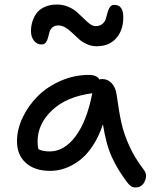

<svg xmlns="http://www.w3.org/2000/svg" viewBox="-20 -781 673 838"><path d="M161.1 -586.9Q141.1 -586.9 128.2 -603.5Q115.2 -620.1 115.2 -645Q115.2 -666.5 121.1 -686Q127 -705.6 139.4 -722.9Q151.9 -740.2 174.8 -750.7Q197.8 -761.2 228 -761.2Q254.9 -761.2 277.8 -751.5Q300.8 -741.7 316.4 -727.8Q332 -713.9 345.5 -700.2Q358.9 -686.5 371.8 -676.8Q384.8 -667 397 -667Q415.5 -667 426.8 -676.5Q438 -686 442.1 -699.7Q446.3 -713.4 449.7 -727.1Q453.1 -740.7 460 -750.2Q466.8 -759.8 479 -759.8Q518.1 -759.8 518.1 -706.1Q518.1 -648.9 487.1 -614Q456.1 -579.1 401.9 -579.1Q379.4 -579.1 358.9 -588.4Q338.4 -597.7 323.5 -611.1Q308.6 -624.5 294.9 -637.9Q281.2 -651.4 265.9 -660.6Q250.5 -669.9 234.9 -669.9Q218.3 -669.9 208.7 -661.4Q199.2 -652.8 195.8 -640.6Q192.4 -628.4 189.5 -616.2Q186.5 -604 179.9 -595.5Q173.3 -586.9 161.1 -586.9ZM199.2 -35.2Q131.8 -35.2 93 -69.8Q54.2 -104.5 54.2 -164.1Q54.2 -216.3 79.1 -268.6Q104 -320.8 145.3 -361.8Q186.5 -402.8 245.6 -428.5Q304.7 -454.1 368.2 -454.1Q401.9 -454.1 414.1 -434.1Q418 -436 426.8 -436Q450.7 -436 467.5 -417.7Q484.4 -399.4 488.8 -369.1Q499.5 -291 510.3 -243.2Q521 -195.3 544.7 -143.3Q568.4 -91.3 606.9 -41Q624.5 -19.5 612.5 8.8Q600.6 37.1 571.8 37.1Q559.6 37.1 552.2 32.2Q544.9 27.3 536.1 16.1Q493.7 -39.6 468.3 -95Q442.9 -150.4 429.2 -238.8Q411.6 -185.1 384.8 -144.5Q357.9 -104 326.9 -80.8Q295.9 -57.6 263.9 -46.4Q231.9 -35.2 199.2 -35.2ZM144 -163.1Q144 -143.1 147.9 -129.9Q165.5 -120.1 196.8 -120.1Q260.3 -120.1 309.6 -185.8Q358.9 -251.5 382.8 -374Q270.5 -359.4 207.3 -299.8Q144 -240.2 144 -163.1Z"/></svg>

Font: Shantell Sans Irregular
Style: Regular
Weight: 400
Designer: Stephen Nixon, Anya Danilova, Shantell Martin
Foundry: Arrow Type
Version: Version 1.006;[9816181b4]